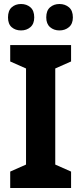

<svg xmlns="http://www.w3.org/2000/svg" viewBox="-20 -939 406 959"><path d="M335 0H31V-82L110 -117V-597L31 -632V-714H335V-632L256 -597V-117L335 -82ZM20 -852Q20 -886 38.5 -902.5Q57 -919 85 -919Q113 -919 132 -902.5Q151 -886 151 -852Q151 -820 132 -803.5Q113 -787 85 -787Q57 -787 38.5 -803Q20 -819 20 -852ZM211 -852Q211 -886 230 -902.5Q249 -919 277 -919Q305 -919 324.5 -902.5Q344 -886 344 -852Q344 -820 324.5 -803.5Q305 -787 277 -787Q249 -787 230 -803.5Q211 -820 211 -852Z"/></svg>

Font: Noto Sans Ethiopic SemiCondensed
Style: Bold
Weight: 700
Width: 4
Designer: Monotype Design Team
Foundry: Monotype Imaging Inc.
Version: Version 2.102; ttfautohint (v1.8.4.7-5d5b)